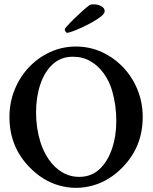

<svg xmlns="http://www.w3.org/2000/svg" viewBox="-20 -870 717 902"><path d="M116.2 -86.9Q24.4 -182.6 24.4 -320.3Q24.4 -388.7 48.8 -448.7Q73.2 -508.8 116.2 -554.2Q159.2 -599.6 215.8 -625.5Q272.5 -651.4 336.9 -651.4Q401.4 -651.4 458 -625.5Q514.6 -599.6 558.1 -554.2Q601.6 -508.8 626 -448.7Q650.4 -388.7 650.4 -320.3Q650.4 -182.6 558.6 -86.9Q495.1 -20.5 416 1.5Q336.9 23.4 258.3 1.5Q179.7 -20.5 116.2 -86.9ZM352.5 -39.1Q408.2 -39.1 446.8 -74.7Q485.4 -110.4 505.9 -170.4Q526.4 -230.5 526.4 -301.8Q526.4 -376 506.8 -443.4Q494.1 -487.3 468.3 -523.9Q442.4 -560.5 405.8 -582Q369.1 -603.5 322.3 -603.5Q266.6 -603.5 228 -568.4Q189.5 -533.2 169.4 -473.6Q149.4 -414.1 149.4 -341.8Q149.4 -268.6 169.9 -202.1Q183.6 -158.2 209 -121.1Q234.4 -84 271 -61.5Q307.6 -39.1 352.5 -39.1ZM295.9 -715.8Q292 -715.8 288.1 -721.2Q284.2 -726.6 284.2 -732.4Q284.2 -735.4 296.9 -749.5Q309.6 -763.7 328.6 -782.2Q347.7 -800.8 367.2 -818.4Q386.7 -835.9 401.4 -846.7Q407.2 -849.6 418.9 -849.6Q440.4 -849.6 456.1 -840.8Q471.7 -832 471.7 -817.4Q471.7 -806.6 455.6 -793.5Q439.5 -780.3 415 -766.6Q390.6 -752.9 365.2 -741.2Q339.8 -729.5 320.8 -722.7Q301.8 -715.8 295.9 -715.8Z"/></svg>

Font: Crimson Text SemiBold
Style: Regular
Weight: 600
Designer: Sebastian Kosch
Foundry: Sebastian Kosch
Version: Version 1.100; ttfautohint (v1.8.4)